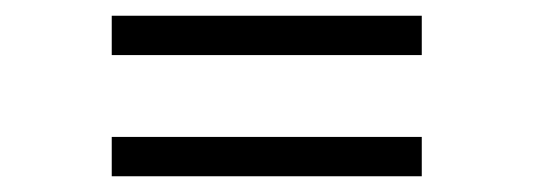

<svg xmlns="http://www.w3.org/2000/svg" viewBox="-20 -404 678 244"><path d="M122 -334V-384H516V-334ZM122 -180V-230H516V-180Z"/></svg>

Font: Piazzolla 24pt Light
Style: Regular
Weight: 300
Designer: Juan Pablo del Peral
Foundry: Huerta Tipografica
Version: Version 2.005